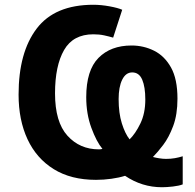

<svg xmlns="http://www.w3.org/2000/svg" viewBox="-20 -745 817 806"><path d="M725 -331Q725 -264 707 -216Q689 -168 665 -136.5Q641 -105 622 -86Q633 -83 648.5 -80.5Q664 -78 677 -78Q697 -78 714 -81Q731 -84 747 -89V29Q732 35 706 38Q680 41 660 41Q576 41 505 -7Q480 1 447.5 5.5Q415 10 383 10Q278 10 205.5 -35Q133 -80 95.5 -160.5Q58 -241 58 -348Q58 -525 134 -625Q210 -725 372 -725Q404 -725 439.5 -718.5Q475 -712 493 -704L455 -587Q438 -592 417.5 -596.5Q397 -601 372 -601Q287 -601 249 -535Q211 -469 211 -353Q211 -233 263 -175.5Q315 -118 395 -118Q399 -118 403 -118.5Q407 -119 410 -120Q385 -150 363.5 -208.5Q342 -267 342 -337Q342 -450 393.5 -502Q445 -554 532 -554Q583 -554 627 -532Q671 -510 698 -461.5Q725 -413 725 -331ZM590 -327Q590 -380 577 -410.5Q564 -441 535 -441Q508 -441 493 -410.5Q478 -380 478 -329Q478 -270 491.5 -227Q505 -184 524 -160Q548 -183 569 -226Q590 -269 590 -327Z"/></svg>

Font: Noto IKEA Latin
Style: Bold
Weight: 700
Designer: Monotype Design Team
Foundry: Monotype Imaging Inc.
Version: Version 1.0